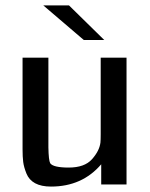

<svg xmlns="http://www.w3.org/2000/svg" viewBox="-20 -687 557 715"><path d="M64 -130.9V-472.2H160.2V-138.2Q161.1 -89.4 167 -79.1Q178.2 -63 235.8 -63Q294.9 -63 322.5 -94Q350.1 -125 354 -155.8Q355 -165.5 355 -187V-472.2H451.2V0H356.9V-75.2Q286.1 7.8 169.9 7.8Q133.8 7.8 110.8 -4.6Q87.9 -17.1 78.4 -41Q68.8 -64.9 66.4 -84Q64 -103 64 -130.9ZM141.1 -667H236.8L368.2 -538.1H292Z"/></svg>

Font: CMU Bright
Style: SemiBold
Weight: 600
Version: Version 0.7.0